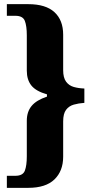

<svg xmlns="http://www.w3.org/2000/svg" viewBox="-20 -780 439 924"><path d="M13 124V66H54Q90 66 99.5 41.5Q109 17 109 -28V-199Q109 -242 132 -270Q155 -298 206 -315V-326Q153 -341 131 -368.5Q109 -396 109 -440V-610Q109 -655 99.5 -679.5Q90 -704 54 -704H13V-760H116Q200 -760 242 -721.5Q284 -683 284 -613V-442Q284 -406 298 -387Q312 -368 335 -361.5Q358 -355 386 -354V-285Q358 -283 335 -276.5Q312 -270 298 -251.5Q284 -233 284 -196V-26Q284 43 242 83.5Q200 124 116 124Z"/></svg>

Font: Noto Serif Condensed Black
Style: Regular
Weight: 900
Width: 3
Designer: Monotype Design Team
Foundry: Monotype Imaging Inc.
Version: Version 2.015; ttfautohint (v1.8.4.7-5d5b)